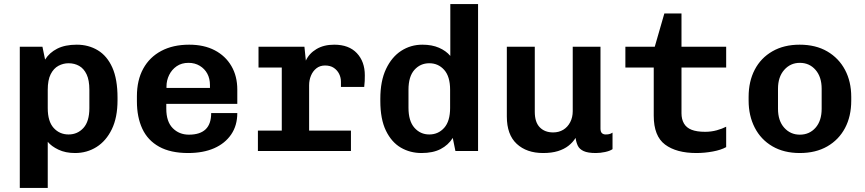

<svg xmlns="http://www.w3.org/2000/svg" viewBox="-20 -740 4240 941"><path d="M77 181V-511H188L201 -448Q222 -482 260.5 -501.5Q299 -521 356 -521Q414 -521 459.5 -493.5Q505 -466 530.5 -409Q556 -352 556 -261V-249Q556 -164 528 -106.5Q500 -49 453 -19.5Q406 10 348 10Q301 10 266.5 -6.5Q232 -23 214 -45V181ZM316 -81Q360 -81 389 -113Q418 -145 418 -210V-300Q418 -347 404.5 -375.5Q391 -404 368 -417Q345 -430 316 -430Q290 -430 266.5 -417.5Q243 -405 228.5 -376.5Q214 -348 214 -300V-210Q214 -145 243 -113Q272 -81 316 -81Z M902 10Q816 10 760 -21Q704 -52 677.5 -109Q651 -166 651 -243V-268Q651 -347 682 -403.5Q713 -460 770.5 -490.5Q828 -521 907 -521Q980 -521 1032.5 -493.5Q1085 -466 1114 -416.5Q1143 -367 1143 -301V-231H795V-207Q795 -144 826.5 -112Q858 -80 906 -80Q960 -80 987.5 -106Q1015 -132 1015 -186H1143Q1143 -125 1113 -81Q1083 -37 1029.5 -13.5Q976 10 902 10ZM796 -309H1009V-323Q1009 -355 996 -379Q983 -403 959 -417.5Q935 -432 904 -432Q870 -432 846 -415.5Q822 -399 809 -372.5Q796 -346 796 -317Z M1361 0V-409H1247V-511H1472L1479 -443Q1495 -478 1531 -499.5Q1567 -521 1618 -521Q1690 -521 1729 -479.5Q1768 -438 1768 -371Q1768 -357 1767.5 -343Q1767 -329 1765 -314H1651V-339Q1651 -360 1642 -378Q1633 -396 1616 -407.5Q1599 -419 1573 -419Q1548 -419 1530.5 -405Q1513 -391 1504 -369Q1495 -347 1495 -322V0ZM1244 0V-100H1700V0Z M2046 10Q1990 10 1944.5 -16.5Q1899 -43 1871.5 -99.5Q1844 -156 1844 -245V-256Q1844 -343 1872 -402Q1900 -461 1946.5 -491Q1993 -521 2050 -521Q2097 -521 2131.5 -506Q2166 -491 2187 -466V-720H2323V0H2212L2199 -64Q2177 -29 2139.5 -9.5Q2102 10 2046 10ZM2084 -81Q2128 -81 2157 -113.5Q2186 -146 2186 -211V-300Q2186 -365 2157 -397.5Q2128 -430 2084 -430Q2040 -430 2011 -397.5Q1982 -365 1982 -300V-212Q1982 -147 2011 -114Q2040 -81 2084 -81Z M2642 10Q2561 10 2512.5 -35Q2464 -80 2464 -169V-511H2601V-192Q2601 -141 2625.5 -116Q2650 -91 2691 -91Q2719 -91 2740.5 -104Q2762 -117 2774.5 -141Q2787 -165 2787 -195V-511H2923V-110Q2923 -94 2930 -87.5Q2937 -81 2948 -81Q2957 -81 2965 -82.5Q2973 -84 2982 -90V-9Q2969 0 2945.5 5Q2922 10 2900 10Q2861 10 2840.5 0.5Q2820 -9 2812 -25.5Q2804 -42 2801 -64Q2787 -42 2766 -25.5Q2745 -9 2714.5 0.5Q2684 10 2642 10Z M3393 10Q3295 10 3239.5 -31.5Q3184 -73 3184 -173V-409H3045V-511H3189L3236 -674H3320V-511H3539V-409H3320V-185Q3320 -156 3332 -135Q3344 -114 3369.5 -104Q3395 -94 3436 -94Q3466 -94 3493 -101.5Q3520 -109 3539 -119V-19Q3514 -5 3473.5 2.5Q3433 10 3393 10Z M3900 10Q3822 10 3765.5 -23Q3709 -56 3679 -114.5Q3649 -173 3649 -247V-265Q3649 -341 3679 -398.5Q3709 -456 3765.5 -488.5Q3822 -521 3899 -521Q3978 -521 4034.5 -488Q4091 -455 4121.5 -397.5Q4152 -340 4152 -265V-247Q4152 -170 4121.5 -112.5Q4091 -55 4034.5 -22.5Q3978 10 3900 10ZM3900 -80Q3947 -80 3977 -114Q4007 -148 4007 -207V-305Q4007 -363 3977 -397.5Q3947 -432 3900 -432Q3854 -432 3823.5 -397.5Q3793 -363 3793 -305V-207Q3793 -148 3823.5 -114Q3854 -80 3900 -80Z"/></svg>

Font: Chivo Mono SemiBold
Style: Regular
Weight: 600
Monospace: yes
Designer: Hector Gatti
Foundry: Omnibus-Type
Version: Version 1.008